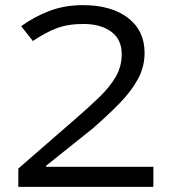

<svg xmlns="http://www.w3.org/2000/svg" viewBox="-20 -727 672 747"><path d="M576.7 -78.1V0H51.3V-71.3L263.7 -255.9Q324.2 -308.1 366.5 -349.1Q408.7 -390.1 431.2 -429.7Q453.6 -469.2 453.6 -516.6Q453.6 -573.7 412.6 -603.8Q371.6 -633.8 304.7 -633.8Q243.2 -633.8 198.7 -616.5Q154.3 -599.1 107.9 -567.4L62.5 -625Q108.9 -659.7 169.4 -683.3Q230 -707 302.2 -707Q413.1 -707 477.8 -657.5Q542.5 -607.9 542.5 -521.5Q542.5 -466.8 516.6 -419.2Q490.7 -371.6 444.8 -324.7Q398.9 -277.8 338.9 -225.6L159.2 -82V-78.1Z"/></svg>

Font: Lunasima
Style: Regular
Weight: 400
Designer: The DocRepair Project, Monotype Design Team
Foundry: Google
Version: Version 2.009